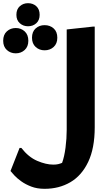

<svg xmlns="http://www.w3.org/2000/svg" viewBox="-105 -927 689 1206"><path d="M29 2Q74 60 129 83.5Q184 107 230 107Q248 107 260.5 104Q273 101 285 96Q299 58 306.5 1Q314 -56 314 -112V-742L480 -760H490V-128Q490 4 449 90Q408 176 337 217.5Q266 259 175 259Q128 259 91.5 245Q55 231 28 211.5Q1 192 -15.5 174Q-32 156 -39 147L18 2ZM71 -762Q41 -762 19.5 -781Q-2 -800 -2 -834Q-2 -869 19.5 -888Q41 -907 71 -907Q102 -907 123 -888Q144 -869 144 -834Q144 -800 123 -781Q102 -762 71 -762ZM175 -611Q142 -611 119 -632Q96 -653 96 -690Q96 -728 119 -748.5Q142 -769 175 -769Q209 -769 232 -748.5Q255 -728 255 -690Q255 -653 232 -632Q209 -611 175 -611ZM-6 -592Q-39 -592 -62 -613Q-85 -634 -85 -671Q-85 -709 -62 -730Q-39 -751 -6 -751Q27 -751 50 -730Q73 -709 73 -671Q73 -634 50 -613Q27 -592 -6 -592Z"/></svg>

Font: Kufam
Style: Bold
Weight: 700
Designer: Wael Morcos, Artur Schmal
Foundry: Original Type
Version: Version 1.300; ttfautohint (v1.8.3)